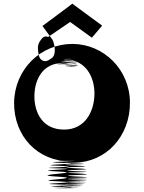

<svg xmlns="http://www.w3.org/2000/svg" viewBox="-20 -1024 786 1049"><path d="M212 -882C213 -880 265 -810 266 -808C280 -782 289 -723 262 -706C251 -699 237 -686 219 -691C196 -697 191 -719 188 -746C185 -771 189 -786 199 -800C208 -813 220 -832 243 -822L363 -904C365 -903 481 -819 482 -818L538 -884L375 -1004C376 -1003 211 -882 212 -882ZM57 -462C56 -281 184 -142 367 -142C543 -143 180 -144 362 -144C538 -145 174 -145 353 -146C527 -147 161 -147 340 -146C513 -145 148 -144 329 -143C505 -142 140 -139 319 -134C493 -129 128 -124 307 -118C481 -112 117 -108 299 -104C476 -100 113 -95 295 -87C471 -79 109 -70 294 -59C473 -48 114 -40 299 -33C479 -26 119 -21 305 -16C486 -11 129 -7 318 -3C501 0 145 3 332 4C513 5 157 5 346 4C530 4 172 3 358 2C538 1 181 -1 370 -5C550 -6 192 -7 378 -9C559 -11 199 -12 382 -12C563 -14 204 -17 391 -20C573 -23 214 -25 399 -28C578 -30 218 -33 402 -36C581 -39 220 -41 404 -44C582 -47 222 -50 405 -53C583 -56 221 -62 404 -68C582 -74 220 -80 403 -83C580 -86 218 -90 400 -96C577 -102 214 -107 396 -112C572 -117 209 -122 390 -126C566 -130 203 -133 385 -135C561 -137 690 -280 690 -462C690 -643 547 -784 375 -784C202 -784 59 -645 57 -462ZM168 -498C168 -590 215 -681 323 -679C432 -677 214 -675 325 -673C437 -671 220 -671 330 -672C440 -672 222 -673 332 -674C443 -675 226 -676 335 -678C445 -678 228 -679 337 -679C449 -682 232 -685 342 -686C453 -687 237 -689 348 -691C459 -692 242 -695 352 -695C463 -695 246 -692 356 -690C467 -687 250 -684 360 -683C470 -682 252 -678 362 -678C472 -678 256 -672 365 -672C475 -672 257 -666 367 -666C477 -666 260 -663 369 -663C479 -663 261 -661 371 -661C482 -661 265 -660 375 -661C486 -661 268 -662 377 -663C487 -664 269 -667 377 -667C487 -667 266 -670 375 -670C483 -670 265 -674 373 -675C482 -676 262 -678 370 -681C478 -684 259 -687 367 -688C476 -689 256 -691 363 -694C471 -698 251 -700 358 -702C466 -703 246 -704 353 -704C461 -704 241 -703 348 -702C456 -701 236 -700 342 -698C449 -696 498 -602 496 -508C494 -414 445 -316 330 -316C214 -316 168 -406 168 -498Z"/></svg>

Font: Hussar Wojna
Style: 3
Weight: 400
Designer: Robert Jablonski
Foundry: Cannot Into Space Fonts
Version: Version 1.01